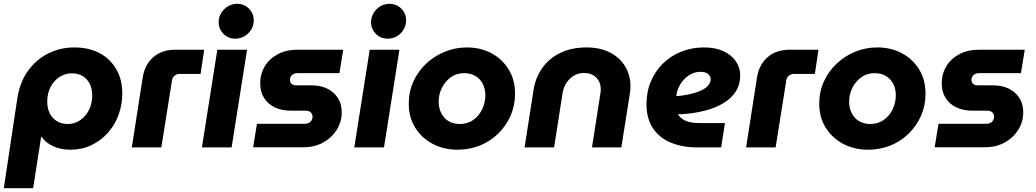

<svg xmlns="http://www.w3.org/2000/svg" viewBox="-33 -774 5441 1008"><path d="M-13 214 58 -258Q71 -342 113.5 -401.5Q156 -461 219.5 -493Q283 -525 357 -525Q433 -525 489 -495.5Q545 -466 577 -411.5Q609 -357 609 -283Q609 -224 589.5 -171Q570 -118 533.5 -77Q497 -36 447 -12Q397 12 336 12Q284 12 244.5 -7Q205 -26 185 -56H183L141 214ZM323 -123Q359 -123 388 -143Q417 -163 434 -196.5Q451 -230 451 -273Q451 -308 438 -334Q425 -360 401.5 -374.5Q378 -389 344 -389Q309 -389 279.5 -370Q250 -351 232.5 -317.5Q215 -284 215 -240Q215 -206 228 -179.5Q241 -153 265.5 -138Q290 -123 323 -123Z M659 0 716 -366Q727 -435 772 -474Q817 -513 887 -513H1039L1020 -386H909Q895 -386 883.5 -376.5Q872 -367 870 -352L814 0Z M1027 0 1108 -513H1264L1183 0ZM1202 -571Q1165 -571 1140 -596.5Q1115 -622 1115 -657Q1115 -684 1128.5 -706Q1142 -728 1164 -741Q1186 -754 1212 -754Q1249 -754 1274 -728.5Q1299 -703 1299 -667Q1299 -641 1286 -619Q1273 -597 1251 -584Q1229 -571 1202 -571Z M1296 -1 1316 -124H1566Q1579 -124 1588 -128.5Q1597 -133 1602.5 -141.5Q1608 -150 1608 -160Q1608 -175 1598.5 -184Q1589 -193 1572 -193H1493Q1447 -193 1410.5 -210Q1374 -227 1353.5 -259.5Q1333 -292 1333 -338Q1333 -385 1356.5 -425Q1380 -465 1424.5 -489Q1469 -513 1530 -513H1769L1749 -390H1529Q1517 -390 1508 -385.5Q1499 -381 1494.5 -373.5Q1490 -366 1489 -357Q1489 -342 1497.5 -334Q1506 -326 1522 -326H1600Q1651 -326 1686.5 -308Q1722 -290 1741.5 -258.5Q1761 -227 1761 -185Q1761 -134 1735 -92.5Q1709 -51 1664 -26Q1619 -1 1561 -1Z M1827 0 1908 -513H2064L1983 0ZM2002 -571Q1965 -571 1940 -596.5Q1915 -622 1915 -657Q1915 -684 1928.5 -706Q1942 -728 1964 -741Q1986 -754 2012 -754Q2049 -754 2074 -728.5Q2099 -703 2099 -667Q2099 -641 2086 -619Q2073 -597 2051 -584Q2029 -571 2002 -571Z M2369 12Q2297 12 2239 -18.5Q2181 -49 2147 -103.5Q2113 -158 2113 -230Q2113 -293 2137.5 -346.5Q2162 -400 2204.5 -440Q2247 -480 2302 -502.5Q2357 -525 2418 -525Q2490 -525 2547 -494.5Q2604 -464 2637.5 -409.5Q2671 -355 2671 -282Q2671 -220 2647.5 -166.5Q2624 -113 2582.5 -72.5Q2541 -32 2486.5 -10Q2432 12 2369 12ZM2381 -123Q2422 -123 2452 -144.5Q2482 -166 2498.5 -200.5Q2515 -235 2515 -274Q2515 -308 2501.5 -334Q2488 -360 2463 -375Q2438 -390 2404 -390Q2364 -390 2334 -368.5Q2304 -347 2287 -313Q2270 -279 2270 -240Q2270 -207 2283.5 -180Q2297 -153 2322 -138Q2347 -123 2381 -123Z M2721 0 2768 -301Q2778 -366 2813.5 -416.5Q2849 -467 2908 -496Q2967 -525 3047 -525Q3117 -525 3169 -498.5Q3221 -472 3249 -425.5Q3277 -379 3277 -321Q3277 -311 3276 -299.5Q3275 -288 3273 -277L3229 0H3075L3119 -283Q3120 -289 3120.5 -294.5Q3121 -300 3121 -305Q3121 -343 3097 -367Q3073 -391 3032 -391Q3004 -391 2980.5 -377Q2957 -363 2941.5 -340Q2926 -317 2921 -288L2876 0Z M3629 0Q3551 0 3490.5 -24.5Q3430 -49 3395.5 -100Q3361 -151 3361 -227Q3361 -292 3384 -346.5Q3407 -401 3448 -441Q3489 -481 3544 -503Q3599 -525 3663 -525Q3722 -525 3764.5 -505.5Q3807 -486 3830 -452.5Q3853 -419 3853 -379Q3853 -329 3829 -292.5Q3805 -256 3763.5 -231.5Q3722 -207 3667.5 -193Q3613 -179 3552 -175Q3544 -174 3538 -174Q3532 -174 3526 -175Q3538 -153 3565 -140.5Q3592 -128 3636 -128H3773L3753 0ZM3518 -270Q3520 -270 3522.5 -270Q3525 -270 3529 -270Q3580 -276 3613 -286Q3646 -296 3664.5 -308Q3683 -320 3690.5 -333Q3698 -346 3698 -357Q3698 -373 3685 -385Q3672 -397 3645 -397Q3610 -397 3582 -377.5Q3554 -358 3537.5 -329.5Q3521 -301 3518 -273Q3518 -272 3518 -271.5Q3518 -271 3518 -270Z M3884 0 3941 -366Q3952 -435 3997 -474Q4042 -513 4112 -513H4264L4245 -386H4134Q4120 -386 4108.5 -376.5Q4097 -367 4095 -352L4039 0Z M4524 12Q4452 12 4394 -18.5Q4336 -49 4302 -103.5Q4268 -158 4268 -230Q4268 -293 4292.5 -346.5Q4317 -400 4359.5 -440Q4402 -480 4457 -502.5Q4512 -525 4573 -525Q4645 -525 4702 -494.5Q4759 -464 4792.5 -409.5Q4826 -355 4826 -282Q4826 -220 4802.5 -166.5Q4779 -113 4737.5 -72.5Q4696 -32 4641.5 -10Q4587 12 4524 12ZM4536 -123Q4577 -123 4607 -144.5Q4637 -166 4653.5 -200.5Q4670 -235 4670 -274Q4670 -308 4656.5 -334Q4643 -360 4618 -375Q4593 -390 4559 -390Q4519 -390 4489 -368.5Q4459 -347 4442 -313Q4425 -279 4425 -240Q4425 -207 4438.5 -180Q4452 -153 4477 -138Q4502 -123 4536 -123Z M4874 -1 4894 -124H5144Q5157 -124 5166 -128.5Q5175 -133 5180.5 -141.5Q5186 -150 5186 -160Q5186 -175 5176.5 -184Q5167 -193 5150 -193H5071Q5025 -193 4988.5 -210Q4952 -227 4931.5 -259.5Q4911 -292 4911 -338Q4911 -385 4934.5 -425Q4958 -465 5002.5 -489Q5047 -513 5108 -513H5347L5327 -390H5107Q5095 -390 5086 -385.5Q5077 -381 5072.5 -373.5Q5068 -366 5067 -357Q5067 -342 5075.5 -334Q5084 -326 5100 -326H5178Q5229 -326 5264.5 -308Q5300 -290 5319.5 -258.5Q5339 -227 5339 -185Q5339 -134 5313 -92.5Q5287 -51 5242 -26Q5197 -1 5139 -1Z"/></svg>

Font: MuseoModerno Thin
Style: Bold Italic
Weight: 700
Italic angle: -9°
Version: Version 1.003